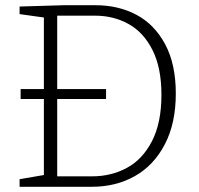

<svg xmlns="http://www.w3.org/2000/svg" viewBox="-20 -715 761 735"><path d="M346 -695Q433 -695 502 -658.5Q571 -622 612 -546Q653 -470 653 -357Q653 -243 611 -162.5Q569 -82 496.5 -41Q424 0 332 0H55V-29L148 -45V-336H59V-374H148V-648L55 -661V-690L224 -695ZM333 -40Q406 -40 466 -72.5Q526 -105 562 -175Q598 -245 598 -352Q598 -456 563.5 -524Q529 -592 471.5 -623.5Q414 -655 344 -655H199V-374H386V-336H199V-40Z"/></svg>

Font: Bitter Pro Light
Style: Regular
Weight: 300
Designer: Sol Matas, and Bitter project Authors
Foundry: Sol Matas
Version: Version 1.010